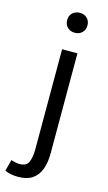

<svg xmlns="http://www.w3.org/2000/svg" viewBox="-177 -740 562 1002"><g transform="rotate(15 103.5 -239.0)"><path d="M31.7 216.8Q10.7 216.8 -8.1 212.8Q-27 208.8 -39.8 202.8L-23.2 141.4Q-13.6 144.4 -1.1 147.3Q11.5 150.2 22.6 150.2Q59.1 150.2 70.8 124.4Q82.5 98.6 82.5 54.5V-486H165.3V54.8Q165.3 104.5 151.8 140.8Q138.3 177.2 109.2 197Q80 216.8 31.7 216.8ZM123.2 -586Q99.6 -586 84 -601Q68.4 -616 68.4 -640.4Q68.4 -664.2 84 -678.9Q99.6 -693.6 123.2 -693.6Q147.6 -693.6 162.8 -678.9Q178.1 -664.2 178.1 -640.4Q178.1 -616 162.8 -601Q147.6 -586 123.2 -586Z"/></g></svg>

Font: Source Sans 3
Style: Regular
Weight: 200
Designer: Paul D. Hunt
Foundry: Adobe
Version: Version 3.046;hotconv 1.0.118;makeotfexe 2.5.65603